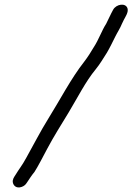

<svg xmlns="http://www.w3.org/2000/svg" viewBox="-20 -713 571 828"><path d="M73.5 93C83 89.7 90.4 83.7 95.7 75C103 63.9 119.3 39.1 128.3 29C141.3 9.7 170.6 -46.7 183.4 -71C211.5 -124.3 245 -176.8 275.4 -227C312.3 -287.9 349.5 -362.2 392.6 -414C411.5 -437.3 424.6 -460.1 441.2 -486C452.4 -504.7 467.1 -535 476.3 -553.5C485.9 -573 498.3 -591.4 506.1 -611L513.8 -627C521.1 -641.2 534.4 -659.8 530.1 -676C523 -702.3 481.2 -695.7 467.9 -671C457.1 -651.8 448.3 -630.8 438.1 -611C418.6 -580.9 405.7 -541.8 384.7 -510C371.6 -487.6 358.8 -467.5 343.2 -447C285.6 -373.7 237.9 -280.6 186.9 -199C153 -144.6 126.1 -90.6 93.6 -33C75 1.5 63.7 13.3 46.3 42C40 51.6 33 61.6 35.4 74C38 87.7 50.9 101 73.5 93Z"/></svg>

Font: HoneyBee
Style: RegIt
Weight: 400
Foundry: Cannot Into Space Fonts
Version: Version 0.89